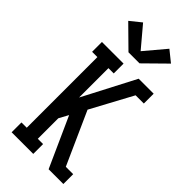

<svg xmlns="http://www.w3.org/2000/svg" viewBox="-302 -1043 1105 1105"><g transform="rotate(45 250.0 -491.0)"><path d="M55 0V-80H98V-655H55V-735H231V-655H188V-416L354 -735H476V-655H409L272 -401L416 -80H476V0H356L219 -304L188 -247V-80H231V0ZM205 -801 76 -928 143 -982 250 -855 357 -982 424 -928 295 -801Z"/></g></svg>

Font: Iosevka Slab Medium
Style: Regular
Weight: 500
Monospace: yes
Designer: Belleve Invis
Foundry: Belleve Invis
Version: Version 11.1.1; ttfautohint (v1.8.3)